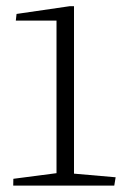

<svg xmlns="http://www.w3.org/2000/svg" viewBox="-20 -598 413 617"><path d="M347.2 -1.5 351.6 -28.3 217.8 -40V-578.1H204.1L33.2 -553.2L30.8 -531.7H161.6V-41.5L22.9 -23.4L22.5 -1.5Z"/></svg>

Font: Neuton ExtraLight
Style: Regular
Weight: 275
Designer: Brian M Zick
Foundry: Brian M Zick
Version: Version 1.560